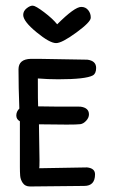

<svg xmlns="http://www.w3.org/2000/svg" viewBox="-20 -675 420 695"><path d="M274 -650Q290 -650 299.5 -638Q309 -626 308.5 -610.5Q308 -595 256 -557Q204 -519 183 -519Q160 -519 112 -558.5Q64 -598 64 -621Q64 -635 76.5 -645Q89 -655 99 -654.5Q109 -654 139.5 -631Q170 -608 187 -587Q250 -650 274 -650ZM121 -225 123 -94Q123 -68 122 -66L295 -69Q324 -66 324 -44Q324 -2 285 -2L89 0Q71 0 62.5 -12.5Q54 -25 53 -39Q52 -53 52 -70V-236Q39 -243 39 -257Q39 -271 50 -282Q47 -360 47 -424Q47 -461 92 -462Q104 -462 120 -462L295 -459H296Q328 -455 328 -429Q328 -409 316 -402Q290 -388 191 -388Q154 -388 117 -391Q117 -301 118 -290Q157 -289 271 -289Q302 -285 302 -261Q302 -249 292 -238Q282 -227 270.5 -225.5Q259 -224 221.5 -224Q184 -224 121 -225Z"/></svg>

Font: Patrick Hand SC
Style: Regular
Weight: 400
Designer: Patrick Wagesreiter
Foundry: Patrick Wagesreiter
Version: Version 1.003;PS 001.003;hotconv 1.0.70;makeotf.lib2.5.58329